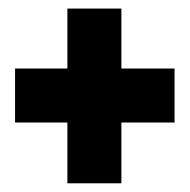

<svg xmlns="http://www.w3.org/2000/svg" viewBox="-20 -506 436 441"><path d="M14.6 -224.6V-348.6H134.8V-486.3H258.8V-348.6H380.9V-224.6H258.8V-85H134.8V-224.6Z"/></svg>

Font: Post No Bills Colombo
Style: ExtraBold
Weight: 900
Designer: Kosala Senevirathne, Siva Puranthara, Lasantha Premarathna, Tharique Azeez
Foundry: Mooniak
Version: Version 1.220 ; ttfautohint (v1.5)